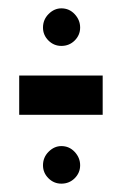

<svg xmlns="http://www.w3.org/2000/svg" viewBox="-20 -542 290 460"><path d="M127 -432Q109 -432 96 -445Q83 -458 83 -476Q83 -495 96.5 -508.5Q110 -522 127 -522Q146 -522 159 -508Q172 -494 172 -476Q172 -458 159 -445Q146 -432 127 -432ZM26 -267V-361H226V-267ZM127 -102Q109 -102 96 -115Q83 -128 83 -146Q83 -165 96.5 -178.5Q110 -192 127 -192Q146 -192 159 -178Q172 -164 172 -146Q172 -128 159 -115Q146 -102 127 -102Z"/></svg>

Font: Inconsolata UltraCondensed Black
Style: Regular
Weight: 900
Width: 1
Monospace: yes
Designer: Raph Levien, Cyreal, Brenton Simpson
Foundry: Raph Levien, Cyreal, Google
Version: Version 3.001; ttfautohint (v1.8.2.53-6de2)